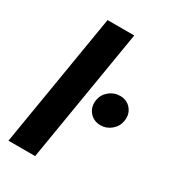

<svg xmlns="http://www.w3.org/2000/svg" viewBox="-180 -817 802 907"><g transform="rotate(30 221.5 -364.0)"><path d="M280.3 -727.5 159.7 0H14.2L134.8 -727.5ZM353.5 -280.3Q315.9 -280.3 293.2 -307.4Q270.5 -334.5 276.9 -373.5Q282.2 -405.3 307.9 -426.3Q333.5 -447.3 365.7 -447.3Q403.8 -447.3 426 -420.2Q448.2 -393.1 441.9 -355Q437 -323.2 411.6 -301.8Q386.2 -280.3 353.5 -280.3Z"/></g></svg>

Font: Inter 20pt
Style: Bold Italic
Weight: 700
Italic angle: -9.3988°
Version: Version 4.001;git-66647c0bb